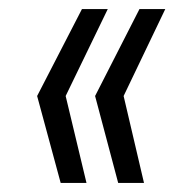

<svg xmlns="http://www.w3.org/2000/svg" viewBox="-20 -474 385 424"><path d="M171 -70 125 -262 218 -454H161L62 -262L114 -70ZM298 -70 253 -262 345 -454H288L190 -262L241 -70Z"/></svg>

Font: Gamestation Condensed
Style: Italic
Weight: 400
Width: 3
Designer: Jonas Hecksher
Foundry: Jonas Hecksher, Playtypeª, e-types AS
Version: Version 1.003